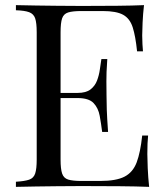

<svg xmlns="http://www.w3.org/2000/svg" viewBox="-20 -728 649 748"><path d="M541 -708Q537 -673 535.5 -640Q534 -607 534 -590Q534 -572 535 -555.5Q536 -539 537 -528H514Q508 -587 497 -621.5Q486 -656 459.5 -670.5Q433 -685 380 -685H297Q263 -685 245.5 -679.5Q228 -674 222 -656.5Q216 -639 216 -602V-106Q216 -70 222 -52Q228 -34 245.5 -28.5Q263 -23 297 -23H370Q433 -23 465.5 -40Q498 -57 512.5 -95.5Q527 -134 534 -200H557Q554 -173 554 -128Q554 -109 555.5 -73.5Q557 -38 561 0Q510 -2 446 -2.5Q382 -3 332 -3Q310 -3 275.5 -3Q241 -3 201 -2.5Q161 -2 120 -1.5Q79 -1 42 0V-20Q76 -22 93.5 -28Q111 -34 117 -52Q123 -70 123 -106V-602Q123 -639 117 -656.5Q111 -674 93.5 -680.5Q76 -687 42 -688V-708Q79 -707 120 -706.5Q161 -706 201 -705.5Q241 -705 275.5 -705Q310 -705 332 -705Q378 -705 436.5 -705.5Q495 -706 541 -708ZM369 -366Q369 -366 369 -356Q369 -346 369 -346H186Q186 -346 186 -356Q186 -366 186 -366ZM398 -498Q394 -441 394.5 -411Q395 -381 395 -356Q395 -331 396 -301Q397 -271 401 -214H378Q374 -246 368.5 -276.5Q363 -307 344.5 -326.5Q326 -346 282 -346V-366Q315 -366 332.5 -379.5Q350 -393 358 -414Q366 -435 369 -457.5Q372 -480 375 -498Z"/></svg>

Font: Playfair Display
Style: Regular
Weight: 400
Designer: Claus Eggers Sørensen
Foundry: Claus Eggers Sørensen
Version: Version 1.203